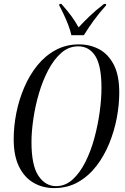

<svg xmlns="http://www.w3.org/2000/svg" viewBox="-20 -951 641 982"><path d="M257 11Q198 11 151 -16.5Q104 -44 77 -99.5Q50 -155 50 -239Q50 -305 63.5 -373Q77 -441 104 -504Q131 -567 171 -616.5Q211 -666 264.5 -695Q318 -724 384 -724Q440 -724 486.5 -699.5Q533 -675 561.5 -621Q590 -567 590 -477Q590 -416 577.5 -349Q565 -282 539 -218Q513 -154 473.5 -102.5Q434 -51 380 -20Q326 11 257 11ZM267 1Q314 1 351.5 -33Q389 -67 417 -123Q445 -179 463 -246Q481 -313 490 -379.5Q499 -446 499 -501Q499 -615 467.5 -664.5Q436 -714 380 -714Q332 -714 294 -681Q256 -648 227 -593Q198 -538 179 -473Q160 -408 150.5 -342.5Q141 -277 141 -224Q141 -105 176.5 -52Q212 1 267 1ZM345 -771Q340 -795 329 -823.5Q318 -852 305.5 -878.5Q293 -905 283 -923L284 -931H294Q326 -895 346 -867.5Q366 -840 382 -811Q405 -836 436.5 -866.5Q468 -897 512 -931H523L522 -923Q486 -883 458.5 -845Q431 -807 409 -771Z"/></svg>

Font: Noto Serif Display ExtraCondensed
Style: Italic
Weight: 400
Width: 2
Italic angle: -12°
Designer: Monotype Design Team
Foundry: Monotype Imaging Inc.
Version: Version 2.009